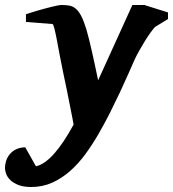

<svg xmlns="http://www.w3.org/2000/svg" viewBox="-101 -520 693 769"><path d="M520 -412.1Q514.2 -406.2 502.9 -390.9Q491.7 -375.5 479.7 -356.2Q467.8 -336.9 456.3 -316.4Q444.8 -295.9 438 -280.8Q427.2 -256.8 412.4 -222.9Q397.5 -189 379.2 -149.9Q360.8 -110.8 339.6 -68.6Q318.4 -26.4 294.9 14.2Q270 57.6 241.5 96.7Q212.9 135.7 179.7 165Q146.5 194.3 107.9 211.7Q69.3 229 23.9 229Q-6.3 229 -26.6 221.2Q-46.9 213.4 -59.1 201.7Q-71.3 189.9 -76.2 176.8Q-81.1 163.6 -81.1 152.8Q-81.1 140.6 -77.1 126.5Q-73.2 112.3 -63.7 99.9Q-54.2 87.4 -38.8 79.1Q-23.4 70.8 0 69.8L43 146Q110.8 131.3 193.8 -21Q192.9 -26.9 189 -46.9Q185.1 -66.9 179.4 -95.7Q173.8 -124.5 166.7 -159.4Q159.7 -194.3 151.9 -230Q144.5 -264.2 138.2 -298.8Q131.8 -333.5 126.5 -361.3Q121.1 -389.2 116.7 -406.5Q112.3 -423.8 108.9 -423.8L2.9 -432.1V-462.9Q8.8 -464.8 20 -468.5Q31.2 -472.2 45.4 -476.3Q59.6 -480.5 74.7 -484.6Q89.8 -488.8 103.8 -492.2Q117.7 -495.6 128.7 -497.8Q139.6 -500 145 -500Q161.6 -500 175.5 -497.8Q189.5 -495.6 201.4 -486.1Q213.4 -476.6 223.9 -456.8Q234.4 -437 245.1 -401.9Q250 -384.8 255.9 -361.6Q261.7 -338.4 267.6 -311.8Q273.4 -285.2 279.8 -256.3Q286.1 -227.5 292 -198.2L429.2 -500H477.1L571.8 -470.2V-443.8Z"/></svg>

Font: Charis SIL Phon
Style: Bold Italic
Weight: 700
Italic angle: -11°
Foundry: SIL International
Version: Version 5.000